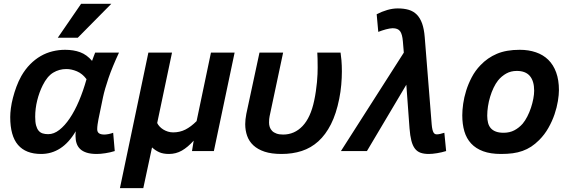

<svg xmlns="http://www.w3.org/2000/svg" viewBox="-20 -786 2961 999"><path d="M577.1 0Q553.7 7.3 528.1 11.2Q502.4 15.1 483.9 15.1Q452.1 15.1 430.9 8.3Q409.7 1.5 397 -10.7Q384.3 -22.9 378.7 -39.8Q373 -56.6 373 -76.2V-88.4Q373 -95.2 374 -103Q338.9 -43.5 293.7 -14.2Q248.5 15.1 193.8 15.1Q114.3 15.1 73.7 -32Q33.2 -79.1 33.2 -176.8Q33.2 -197.3 36.6 -223.1Q40 -249 47.4 -277.3Q54.7 -305.7 65.4 -334.7Q76.2 -363.8 90.8 -390.1Q111.3 -425.8 137 -451.7Q162.6 -477.5 191.9 -494.4Q221.2 -511.2 253.4 -519Q285.6 -526.9 318.8 -526.9Q362.8 -526.9 397.2 -514.2Q431.6 -501.5 459 -469.2Q463.4 -481 467.3 -491.9Q471.2 -502.9 475.1 -512.2H599.1Q564.5 -438 544.4 -379.2Q524.4 -320.3 516.1 -280.8L492.2 -165Q489.7 -152.8 487.8 -138.9Q485.8 -125 485.8 -113.8Q485.8 -99.1 495.1 -92.5Q504.4 -85.9 523.9 -85.9Q528.3 -85.9 533.9 -86.7Q539.6 -87.4 545.9 -88.6Q552.2 -89.8 558.1 -91.6Q564 -93.3 568.8 -95.2ZM231 -87.9Q260.3 -87.9 288.6 -109.9Q316.9 -131.8 342.8 -170.2Q368.7 -208.5 390.9 -260.7Q413.1 -313 430.2 -374Q408.7 -402.8 380.4 -414.8Q352.1 -426.8 325.2 -426.8Q288.1 -426.8 256.8 -408Q225.6 -389.2 202.1 -341.8Q184.1 -305.7 173.6 -263.4Q163.1 -221.2 163.1 -178.2Q163.1 -150.9 167.7 -133.5Q172.4 -116.2 180.9 -106Q189.5 -95.7 202.1 -91.8Q214.8 -87.9 231 -87.9ZM384.8 -589.8H280.8L401.9 -766.1H559.1Z M1092.8 0H979L987.8 -54.2Q957 -20 926.3 -2.4Q895.5 15.1 858.9 15.1Q829.6 15.1 809.3 6.3Q789.1 -2.4 771 -19L725.6 192.9H604L752 -512.2H875L797.9 -146Q802.2 -136.7 810.3 -127.9Q818.4 -119.1 829.3 -112.3Q840.3 -105.5 853.5 -101.3Q866.7 -97.2 880.9 -97.2Q915.5 -97.2 944.6 -111.8Q973.6 -126.5 1002.9 -155.8L1077.6 -512.2H1200.7Z M1330.1 -512.2H1453.1L1382.8 -181.2Q1381.3 -173.3 1380.6 -166.3Q1379.9 -159.2 1379.9 -147.9Q1379.9 -136.2 1383.5 -125Q1387.2 -113.8 1395.8 -105Q1404.3 -96.2 1418.5 -91.1Q1432.6 -85.9 1453.1 -85.9Q1512.2 -85.9 1554.2 -130.1Q1596.2 -174.3 1614.7 -262.2Q1620.1 -287.1 1623.5 -311.5Q1627 -335.9 1629.2 -358.4Q1631.3 -380.9 1632.1 -400.4Q1632.8 -419.9 1632.8 -434.1Q1632.8 -463.4 1632.3 -481Q1631.8 -498.5 1630.9 -512.2H1752Q1754.4 -498 1756.6 -472.2Q1758.8 -446.3 1758.8 -414.1Q1758.8 -381.8 1755.6 -345Q1752.4 -308.1 1745.1 -272Q1729.5 -193.8 1701.9 -139.4Q1674.3 -85 1636.2 -50.5Q1598.1 -16.1 1550 -0.5Q1502 15.1 1444.8 15.1Q1392.6 15.1 1356.7 3.2Q1320.8 -8.8 1298.3 -29.8Q1275.9 -50.8 1265.9 -79.1Q1255.9 -107.4 1255.9 -140.1Q1255.9 -163.6 1261.7 -193.8Z M2226.1 -139.2Q2227.5 -122.6 2230 -112.3Q2232.4 -102.1 2235.8 -96.4Q2239.3 -90.8 2243.4 -88.9Q2247.6 -86.9 2252.9 -86.9Q2259.3 -86.9 2270 -89.1Q2280.8 -91.3 2292 -95.2L2301.3 0Q2279.3 6.8 2254.2 11Q2229 15.1 2210.9 15.1Q2186 15.1 2168.2 8.8Q2150.4 2.4 2138.7 -12.9Q2127 -28.3 2120.4 -54Q2113.8 -79.6 2110.8 -118.2L2094.2 -345.2L1889.2 0H1753.9L2081.1 -512.2L2076.2 -570.8Q2073.2 -607.9 2061.8 -623.5Q2050.3 -639.2 2022.9 -639.2Q2016.1 -639.2 2007.1 -637.5Q1998 -635.7 1988 -633.3Q1978 -630.9 1967.8 -627.2Q1957.5 -623.5 1948.2 -620.1L1939.9 -711.9Q1967.3 -726.1 1995.1 -734.1Q2022.9 -742.2 2049.8 -742.2Q2082 -742.2 2106.7 -734.9Q2131.3 -727.5 2148.7 -710Q2166 -692.4 2176.3 -663.8Q2186.5 -635.3 2189.9 -592.8Z M2385.3 -186Q2385.3 -212.4 2389.9 -245.6Q2394.5 -278.8 2405.5 -314.2Q2416.5 -349.6 2434.6 -384Q2452.6 -418.5 2480 -446.8Q2516.6 -485.4 2565.4 -506.1Q2614.3 -526.9 2684.1 -526.9Q2730.5 -526.9 2768.3 -513.9Q2806.2 -501 2832.8 -474.9Q2859.4 -448.7 2873.8 -409.2Q2888.2 -369.6 2888.2 -316.9Q2888.2 -293 2882.8 -260Q2877.4 -227.1 2865.5 -191.7Q2853.5 -156.2 2833.7 -121.1Q2814 -85.9 2785.2 -57.1Q2764.6 -36.6 2743.7 -22.9Q2722.7 -9.3 2698.7 -0.7Q2674.8 7.8 2647.5 11.5Q2620.1 15.1 2586.9 15.1Q2532.2 15.1 2493.9 1Q2455.6 -13.2 2431.4 -39.3Q2407.2 -65.4 2396.2 -102.5Q2385.3 -139.6 2385.3 -186ZM2515.1 -184.1Q2515.1 -163.1 2519.5 -146.5Q2523.9 -129.9 2533.9 -118.7Q2543.9 -107.4 2560.3 -101.3Q2576.7 -95.2 2600.1 -95.2Q2631.8 -95.2 2656 -107.9Q2680.2 -120.6 2699.2 -142.1Q2712.4 -157.7 2723.6 -179.7Q2734.9 -201.7 2742.7 -225.3Q2750.5 -249 2754.9 -272.2Q2759.3 -295.4 2759.3 -314Q2759.3 -363.8 2737.1 -390.4Q2714.8 -417 2668.9 -417Q2638.2 -417 2613.8 -403.3Q2589.4 -389.6 2571.3 -367.2Q2558.6 -351.1 2548.1 -329.1Q2537.6 -307.1 2530.3 -282.7Q2522.9 -258.3 2519 -232.9Q2515.1 -207.5 2515.1 -184.1Z"/></svg>

Font: Lorenzo Sans
Style: Bold Italic
Weight: 700
Italic angle: -12°
Foundry: Intel Corporation
Version: Version 1.00; ttfautohint (v1.5)